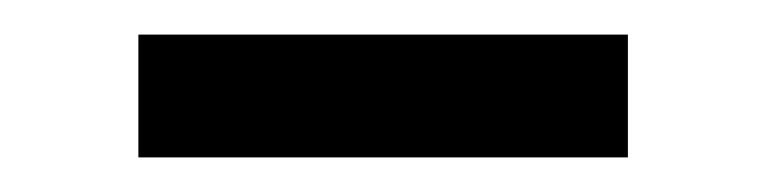

<svg xmlns="http://www.w3.org/2000/svg" viewBox="-20 -664 444 111"><path d="M60 -573V-644H343V-573Z"/></svg>

Font: Frank Ruhl Libre SemiBold
Style: Regular
Weight: 600
Designer: Yanek Iontef
Foundry: Fontef
Version: Version 6.003;gftools[0.9.30]